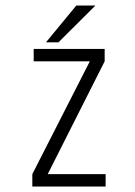

<svg xmlns="http://www.w3.org/2000/svg" viewBox="-20 -678 490 698"><path d="M147 -524 257.5 -658H327L192.5 -524ZM153.5 -45H364V0H97.5V-45L306.5 -455H102.5V-500H360.5V-455Z"/></svg>

Font: League Mono Condensed UltraLight
Style: Regular
Weight: 200
Width: 1
Designer: Tyler Finck
Foundry: The League of Moveable Type / Tyler Finck
Version: Version 2.210